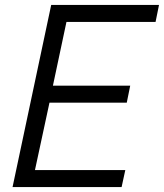

<svg xmlns="http://www.w3.org/2000/svg" viewBox="-20 -760 666 780"><path d="M31 0 188 -740H626L612 -671H250L195 -412H509L495 -343H181L122 -69H489L474 0Z"/></svg>

Font: Be Vietnam Pro Light
Style: Italic
Weight: 300
Italic angle: -12°
Designer: Lam Bao, Tony Le, Vietanh Nguyen
Foundry: Yellow Type Foundry
Version: Version 1.002; ttfautohint (v1.8.3)